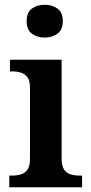

<svg xmlns="http://www.w3.org/2000/svg" viewBox="-20 -787 382 807"><path d="M19 0V-49H31Q52 -49 69 -54.5Q86 -60 96 -75Q106 -90 106 -119V-419Q106 -448 95.5 -462Q85 -476 68.5 -481.5Q52 -487 31 -487H22V-536H239V-121Q239 -91 248.5 -75.5Q258 -60 275.5 -54.5Q293 -49 313 -49H325V0ZM168 -629Q136 -629 114 -645.5Q92 -662 92 -698Q92 -735 114 -751Q136 -767 168 -767Q199 -767 221.5 -751Q244 -735 244 -698Q244 -662 221.5 -645.5Q199 -629 168 -629Z"/></svg>

Font: Noto Rashi Hebrew SemiBold
Style: Regular
Weight: 600
Version: Version 1.006